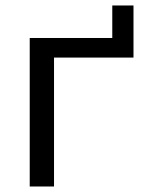

<svg xmlns="http://www.w3.org/2000/svg" viewBox="-20 -677 519 697"><path d="M87.9 -539.1H387.6V-657.1H464.6V-468H176.1V0H87.9Z"/></svg>

Font: Min Sans VF VF
Style: Regular
Weight: 400
Designer: Jinseong-Kim, NotoSansCJK, Nunito
Foundry: Jinseong-Kim
Version: Version 1.420;Glyphs 3.1.2 (3151)